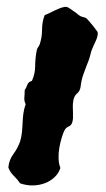

<svg xmlns="http://www.w3.org/2000/svg" viewBox="-20 -550 316 573"><path d="M4.9 -49.8Q6.8 -72.3 20 -90.3Q33.2 -108.4 40 -127.9Q43.9 -140.6 45.4 -154.8Q46.9 -168.9 47.4 -183.1Q47.9 -197.3 49.8 -211.4Q51.8 -225.6 56.6 -239.3Q51.8 -248 52.7 -258.8Q53.7 -269.5 53.7 -281.2Q58.6 -288.1 61.5 -296.9Q64.5 -305.7 75.2 -308.6Q85 -330.1 85 -353Q85 -376 89.8 -400.4Q90.8 -405.3 93.8 -409.2Q96.7 -413.1 98.6 -418Q105.5 -438.5 105.5 -461.4Q105.5 -484.4 113.3 -504.9Q119.1 -506.8 127.9 -511.2Q136.7 -515.6 146 -520Q155.3 -524.4 164.1 -527.3Q172.9 -530.3 179.7 -529.3Q184.6 -527.3 189.5 -523.9Q194.3 -520.5 201.2 -515.6Q206.1 -512.7 210.4 -508.8Q214.8 -504.9 219.7 -502Q223.6 -500 230 -498.5Q236.3 -497.1 238.3 -495.1Q239.3 -494.1 244.6 -488.3Q250 -482.4 255.4 -475.6Q260.7 -468.8 265.6 -462.4Q270.5 -456.1 271.5 -454.1Q272.5 -448.2 270.5 -440.9Q268.6 -433.6 265.1 -426.3Q261.7 -418.9 258.3 -411.6Q254.9 -404.3 252.9 -398.4Q250 -387.7 247.1 -377.4Q244.1 -367.2 239.3 -356.4Q234.4 -343.8 228.5 -327.1Q222.7 -310.5 220.7 -292Q218.8 -278.3 210.4 -271.5Q202.1 -264.6 199.2 -252Q197.3 -243.2 197.3 -233.4Q197.3 -223.6 197.8 -214.4Q198.2 -205.1 197.8 -196.3Q197.3 -187.5 193.4 -179.7Q190.4 -174.8 184.6 -172.4Q178.7 -169.9 174.8 -165Q168.9 -155.3 164.6 -140.6Q160.2 -126 157.2 -109.9Q154.3 -93.8 154.8 -77.6Q155.3 -61.5 160.2 -48.8Q155.3 -33.2 143.1 -21.5Q130.9 -9.8 114.3 -3.4Q97.7 2.9 78.6 3.4Q59.6 3.9 40 -2.9Q32.2 -14.6 21.5 -24.9Q10.7 -35.2 4.9 -49.8Z"/></svg>

Font: Trade Winds
Style: Regular
Weight: 400
Designer: Squid
Foundry: Font Diner, Inc DBA Sideshow
Version: Version 1.000